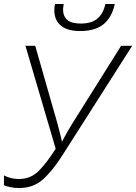

<svg xmlns="http://www.w3.org/2000/svg" viewBox="-26 -947 692 977"><path d="M71.8 9.8Q47.9 9.8 27.3 5.4Q6.8 1 -5.9 -4.4V-54.2Q30.3 -36.1 69.8 -36.1Q129.4 -36.1 170.2 -76.4Q210.9 -116.7 257.3 -190.4L103.5 -713.9H153.3L266.6 -317.4Q272.5 -293.9 278.8 -270.3Q285.2 -246.6 289.1 -225.6Q298.8 -244.1 311.3 -266.6Q323.7 -289.1 335.9 -308.6L590.3 -713.9H646.5L289.6 -153.8Q240.2 -76.2 191.4 -33.2Q142.6 9.8 71.8 9.8ZM382.3 -789.1Q316.9 -789.1 283.7 -816.7Q250.5 -844.2 250.5 -895.5Q250.5 -902.8 251.5 -911.9Q252.4 -920.9 254.4 -926.8H298.3Q296.9 -918.9 295.9 -912.1Q294.9 -905.3 294.9 -898.9Q294.9 -864.3 316.4 -845.7Q337.9 -827.1 384.8 -827.1Q439.5 -827.1 469.5 -852.3Q499.5 -877.4 510.3 -926.8H558.1Q543.9 -859.9 501.7 -824.5Q459.5 -789.1 382.3 -789.1Z"/></svg>

Font: Open Sans Light
Style: Italic
Weight: 300
Italic angle: -12°
Designer: Monotype Design Team
Foundry: Monotype Imaging Inc.
Version: Version 3.003; ttfautohint (v1.8.4)